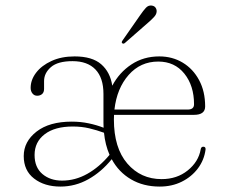

<svg xmlns="http://www.w3.org/2000/svg" viewBox="-20 -678 848 708"><path d="M736.5 -285.5Q736.5 -254.5 695.5 -254.5H400.5Q400 -246 400 -237.5Q400 -132.5 449.5 -75Q499 -17.5 576 -17.5Q632.5 -17.5 672.2 -49.5Q712 -81.5 720 -127Q721.5 -137 729.5 -137Q739 -137 738 -126.5Q733 -88 709.8 -57Q686.5 -26 650.2 -8Q614 10 569 10Q508.5 10 463 -16.8Q417.5 -43.5 392 -91Q354 -44 305.8 -17Q257.5 10 203 10Q144 10 105.8 -19.5Q67.5 -49 67.5 -102.5Q67.5 -156 114.8 -192.8Q162 -229.5 244.5 -229.5Q277.5 -229.5 307 -223.2Q336.5 -217 362 -207Q361.5 -216 361.5 -225.5V-331.5Q361.5 -391 332 -421.8Q302.5 -452.5 247.5 -452.5Q193 -452.5 167.8 -430.5Q142.5 -408.5 142.5 -379V-350Q142.5 -337.5 135.2 -331.2Q128 -325 117 -325Q106.5 -325 99.8 -333.2Q93 -341.5 93 -354Q93 -383.5 113.2 -410Q133.5 -436.5 170 -453.2Q206.5 -470 255 -470Q320 -470 353.2 -441Q386.5 -412 394 -362Q420 -411 464.8 -440.5Q509.5 -470 567.5 -470Q615.5 -470 653.8 -447Q692 -424 714.2 -382.5Q736.5 -341 736.5 -285.5ZM563.5 -451Q498 -451 454.5 -401.8Q411 -352.5 402 -274H672Q695.5 -274 695.5 -293.5Q695.5 -362 659.8 -406.5Q624 -451 563.5 -451ZM107.5 -106.5Q107.5 -61 136.2 -36.5Q165 -12 209 -12Q257.5 -12 302 -37Q346.5 -62 384 -107Q368 -143.5 363.5 -188.5Q337.5 -198 309.2 -204.8Q281 -211.5 248.5 -211.5Q182 -211.5 144.8 -183Q107.5 -154.5 107.5 -106.5ZM496.5 -621.5Q508.5 -639 517.8 -649Q527 -659 539 -657.5Q549 -656.5 553.8 -649.5Q558.5 -642.5 557.5 -634Q556.5 -624.5 548.2 -615.5Q540 -606.5 528.5 -596.5L440.5 -519.5Q435 -515 431 -518.5Q426.5 -521.5 432 -529Z"/></svg>

Font: Fraunces 9pt Thin
Style: Regular
Weight: 100
Version: Version 1.000;[b76b70a41]